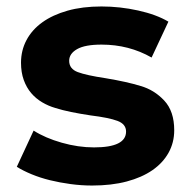

<svg xmlns="http://www.w3.org/2000/svg" viewBox="-20 -566 591 594"><path d="M32 -50 84 -162Q120 -139 171 -124.5Q222 -110 271 -110Q370 -110 370 -159Q370 -182 343.5 -192Q317 -202 260 -209Q227 -214 200 -219.5Q173 -225 151 -232Q130 -238 110.5 -249.5Q91 -261 76.5 -278Q62 -295 53.5 -318.5Q45 -342 45 -372Q45 -410 62 -442Q79 -474 111 -497Q143 -520 189 -533Q235 -546 294 -546Q351 -546 407.5 -533.5Q464 -521 501 -499L449 -388Q379 -428 294 -428Q243 -428 218.5 -414Q194 -400 194 -378Q194 -353 220.5 -343Q247 -333 307 -324Q373 -313 415 -300Q457 -288 488 -255Q519 -222 519 -163Q519 -125 501.5 -93.5Q484 -62 451.5 -39.5Q419 -17 372 -4.5Q325 8 265 8Q232 8 198.5 3.5Q165 -1 134.5 -8.5Q104 -16 77.5 -27Q51 -38 32 -50Z"/></svg>

Font: CMG Sans
Style: Bold
Weight: 700
Designer: Julieta Ulanovsky
Foundry: Julieta Ulanovsky
Version: Version 7.200